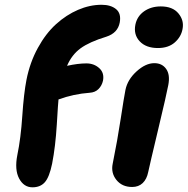

<svg xmlns="http://www.w3.org/2000/svg" viewBox="-20 -780 793 811"><path d="M117.2 11.2Q80.6 11.2 60.8 -25.9Q41 -63 53.2 -125Q67.9 -195.8 74.2 -290.8Q80.6 -385.7 91.8 -442.9Q106.4 -516.6 139.9 -577.6Q173.3 -638.7 216.8 -678Q260.3 -717.3 309.8 -738.5Q359.4 -759.8 409.2 -759.8Q447.8 -759.8 470.2 -741.5Q492.7 -723.1 485.8 -685.1Q477.5 -640.6 429.2 -625Q357.4 -603 320.3 -575.9Q283.2 -548.8 263.2 -502Q309.6 -512.2 345.2 -512.2Q377 -512.2 399.2 -492.2Q421.4 -472.2 415 -439Q410.2 -418 396 -403.8Q381.8 -389.6 358.9 -388.2Q291 -383.3 227.1 -359.9Q225.6 -348.6 220 -255.1Q214.4 -161.6 200.2 -88.9Q188.5 -31.7 169.4 -10.3Q150.4 11.2 117.2 11.2ZM647 -577.1Q596.7 -577.1 570.1 -605.5Q543.5 -633.8 551.8 -675.8Q559.1 -711.4 588.6 -732.2Q618.2 -752.9 659.2 -752.9Q709.5 -752.9 733.9 -723.1Q758.3 -693.4 751 -657.2Q745.1 -624.5 718.3 -600.8Q691.4 -577.1 647 -577.1ZM538.1 9.8Q495.6 9.8 471.7 -20Q447.8 -49.8 456.1 -88.9Q476.1 -187.5 490 -279.1Q503.9 -370.6 509.8 -399.9Q518.6 -443.8 556.9 -478.5Q595.2 -513.2 631.8 -513.2Q664.6 -513.2 681.9 -488.8Q699.2 -464.4 690.9 -420.9Q684.1 -383.8 647.9 -232.4Q611.8 -81.1 606 -53.2Q600.1 -23.4 582.8 -6.8Q565.4 9.8 538.1 9.8Z"/></svg>

Font: Shantell Sans Normal
Style: Bold Italic
Weight: 700
Italic angle: -11.31°
Designer: Stephen Nixon, Anya Danilova, Shantell Martin
Foundry: Arrow Type
Version: Version 1.006;[559af2be0]